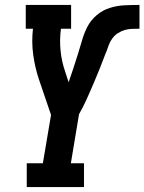

<svg xmlns="http://www.w3.org/2000/svg" viewBox="-20 -755 583 775"><path d="M88 0V-96H153L186 -291L137 -435Q121 -483 114 -534.5Q107 -586 113 -639H84V-735H267V-639H226Q220 -594 224.5 -550Q229 -506 243 -466L257 -423Q267 -451 276 -479Q285 -507 294 -535Q303 -563 311 -591.5Q319 -620 332.5 -646.5Q346 -673 370 -693.5Q394 -714 423 -723Q452 -732 480.5 -733.5Q509 -735 538 -735Q538 -735 538.5 -735Q539 -735 539 -735H541Q541 -735 541.5 -735Q542 -735 542 -735H543V-639H542Q528 -639 513 -638.5Q498 -638 484 -634Q470 -630 456.5 -621.5Q443 -613 433.5 -600Q424 -587 419 -573Q414 -559 409 -545L408 -544Q396 -512 383.5 -480.5Q371 -449 357.5 -417.5Q344 -386 330 -355Q316 -324 299 -294L266 -96H319V0Z"/></svg>

Font: Iosevka Curly Slab Oblique
Style: Bold
Weight: 700
Italic angle: -9°
Monospace: yes
Designer: Belleve Invis
Foundry: Belleve Invis
Version: Version 11.1.0; ttfautohint (v1.8.3)